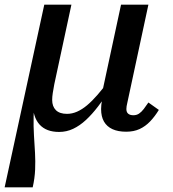

<svg xmlns="http://www.w3.org/2000/svg" viewBox="-36 -558 746 828"><path d="M219 11Q191 11 170 3Q149 -5 134.5 -21Q120 -37 112.5 -61Q105 -85 105 -116L118 -157Q110 -102 109 -57Q108 -12 110.5 26.5Q113 65 115 101Q117 137 115.5 173.5Q114 210 105 250H-16L155 -538H272L198 -194Q194 -173 191.5 -156.5Q189 -140 189 -127Q189 -99 205 -83Q221 -67 253 -67Q275 -67 296.5 -76.5Q318 -86 339.5 -104Q361 -122 384.5 -149Q408 -176 433 -210L440 -173Q413 -133 387 -99Q361 -65 334.5 -40.5Q308 -16 279.5 -2.5Q251 11 219 11ZM508 10Q473 10 449 -1Q425 -12 412.5 -33.5Q400 -55 400 -88Q400 -97 401 -106Q402 -115 403.5 -123Q405 -131 407 -137L400 -138L486 -538H604L517 -133Q515 -123 513 -114.5Q511 -106 510 -100Q509 -94 509 -88Q509 -74 517 -67.5Q525 -61 539 -61Q553 -61 563.5 -68Q574 -75 584 -88Q594 -101 604 -116L649 -84Q632 -56 611.5 -34.5Q591 -13 566 -1.5Q541 10 508 10Z"/></svg>

Font: Roboto Serif Medium
Style: Italic
Weight: 500
Italic angle: -10°
Designer: Greg Gazdowicz
Foundry: Commercial Type
Version: Version 1.008